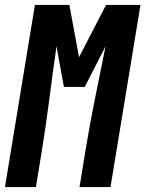

<svg xmlns="http://www.w3.org/2000/svg" viewBox="-39 -755 587 775"><path d="M-19 0 102 -735H241L280 -524L389 -735H528L407 0H282L306 -147Q323 -252 344.5 -357.5Q366 -463 387 -568L303 -404H219L189 -568Q174 -463 160.5 -357.5Q147 -252 130 -147L106 0Z"/></svg>

Font: Iosevka Term Curly Hv Obl
Style: Regular
Weight: 900
Italic angle: -9°
Designer: Belleve Invis
Foundry: Belleve Invis
Version: Version 32.3.0